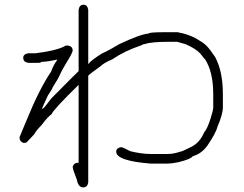

<svg xmlns="http://www.w3.org/2000/svg" viewBox="-20 -648 1040 819"><path d="M336.9 -627.9Q352.5 -627.9 356.4 -606.4V-376H358.4Q365.2 -388.2 413.1 -418.9Q449.2 -435.5 489.3 -460Q580.6 -502.9 614.3 -504.9Q614.3 -510.7 686.5 -510.7H737.3Q793.5 -500.5 833 -473.6Q857.4 -460.9 877.9 -432.6L897.5 -405.3Q930.7 -343.3 930.7 -247.1V-190.4Q930.7 -160.6 907.2 -106.4Q901.4 -81.1 864.3 -26.4Q838.9 8.3 801.8 18.6Q795.4 30.3 741.2 43.9Q711.9 49.8 696.3 49.8H622.1Q475.6 38.1 475.6 -1Q475.6 -16.6 497.1 -20.5Q501.5 -20.5 536.1 -2.9Q584.5 8.8 622.1 8.8H696.3Q719.7 8.8 749 -1Q755.9 -1 797.9 -22.5Q833 -41 850.6 -83Q864.7 -99.1 877.9 -141.6Q889.6 -178.7 889.6 -188.5V-245.1Q889.6 -341.8 854.5 -395.5Q852.5 -395.5 835 -418.9Q815.9 -440.4 770.5 -460Q737.8 -469.7 735.4 -469.7H698.2Q625.5 -469.7 596.7 -460Q590.8 -460 581.1 -454.1Q511.2 -430.7 460 -395.5Q422.4 -379.4 407.2 -364.3Q362.8 -332.5 356.4 -325.2V129.9Q353 151.4 335 151.4Q314 151.4 307.6 118.2Q290 73.2 290 63.5Q294.9 45.9 315.4 45.9V-286.1Q207 -180.2 200.2 -161.1Q183.1 -149.4 157.2 -114.3Q133.8 -90.8 126 -75.2L92.8 -40L81.1 -38.1Q63.5 -44.4 63.5 -59.6V-63.5L92.8 -133.8Q147.9 -269 198.2 -342.8Q206.5 -368.2 223.6 -391.6V-393.6H221.7Q189.5 -385.7 155.3 -383.8Q155.3 -379.9 141.6 -379.9H100.6Q79.1 -383.3 79.1 -401.4Q79.1 -417 100.6 -420.9H131.8Q214.8 -430.7 254.9 -450.2Q254.9 -453.6 268.6 -454.1Q290 -450.7 290 -432.6Q290 -422.9 260.7 -376Q243.7 -348.1 233.4 -325.2Q233.4 -321.3 204.1 -274.4Q204.1 -270 184.6 -241.2Q159.2 -187 159.2 -184.6H163.1Q166 -184.6 200.2 -229.5Q312.5 -342.8 315.4 -344.7V-606.4Q318.8 -627.9 336.9 -627.9Z"/></svg>

Font: CEF Fonts CJK Mono
Style: Regular
Weight: 400
Designer: PartyBoss (派对大魔王)
Version: Release 2.25